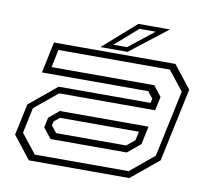

<svg xmlns="http://www.w3.org/2000/svg" viewBox="-77 -774 942 861"><g transform="rotate(10 394.0 -344.0)"><path d="M108 0 27 -103 57.5 -245.5 182 -348.5H600.5L605 -368L581 -398.5H97L127 -540H680L761 -437L690 -103L565 0ZM129.5 -30H557L665 -119.5L729.5 -422.5L660 -510.5H152.5L135.5 -429.5H603L640 -382.5L626.5 -319.5H189.5L85 -233.5L60.5 -117.5ZM187 -111 150 -157.5 159.5 -203 206 -242H610L592.5 -159.5L534 -111ZM207 -141.5H526L563 -172L571.5 -212H212L186.5 -191L182.5 -172ZM335.5 -556 485.5 -688H629L459 -556ZM391 -576.5H453.5L567.5 -667H494Z"/></g></svg>

Font: Tourney Expanded Light
Style: Italic
Weight: 300
Width: 7
Italic angle: -12°
Designer: Tyler Finck
Foundry: Etcetera Type Co
Version: Version 1.010; ttfautohint (v1.8.3)